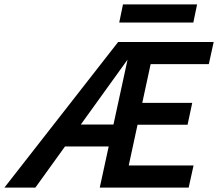

<svg xmlns="http://www.w3.org/2000/svg" viewBox="-59 -848 986 868"><path d="M-39 0 475 -658H575L101 0ZM163 -186 218 -285H538L517 -186ZM479 -284 501 -383H810L789 -284ZM392 0 535 -658H907L885 -558H622L523 -100H816L794 0ZM480 -746 497 -828H832L815 -746Z"/></svg>

Font: Ysabeau Office
Style: Bold Italic
Weight: 700
Italic angle: -12°
Designer: Christian Thalmann (Catharsis Fonts)
Version: Version 2.001;gftools[0.9.30]; featfreeze: tnum,lnum,ss02